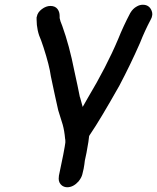

<svg xmlns="http://www.w3.org/2000/svg" viewBox="-20 -569 661 808"><path d="M263 219Q251 219 241 212Q227 201 227 183Q227 177 228 170Q241 109 246 83Q254 41 255 31V24Q255 18 254 15Q251 -19 244 -44L225 -105L213 -159Q211 -171 208 -182Q200 -219 194 -248Q188 -293 163 -370L153 -399Q134 -440 134 -487V-496L135 -499Q138 -517 156 -530.5Q174 -544 192 -544Q212 -544 222 -531Q231 -519 231 -502V-493Q233 -481 242 -460Q272 -377 293 -270L306 -210Q316 -162 316 -161Q316 -160 317 -159L328 -119L349 -156Q428 -288 477 -404Q499 -459 528 -514Q539 -533 556 -542Q568 -549 581 -549Q608 -549 618 -524Q621 -517 621 -509Q621 -506 620 -502Q619 -495 615 -488Q589 -439 569 -388Q529 -297 482 -208Q400 -63 361 -6L357 0L355 4Q353 18 352 28L344 74L337 107Q335 118 335 123L332 141Q330 150 326.5 164.5Q323 179 310 195Q288 219 263 219Z"/></svg>

Font: Bad Comic
Style: Italic
Weight: 400
Italic angle: -11°
Designer: GGBotNet
Foundry: GGBotNet
Version: 0.95